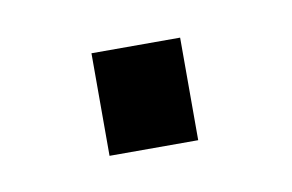

<svg xmlns="http://www.w3.org/2000/svg" viewBox="-30 -137 269 177"><g transform="rotate(-10 104.5 -48.0)"><path d="M145 -96H62V0H145Z"/></g></svg>

Font: United Sans ExtraLight
Style: Regular
Weight: 200
Designer: Pablo Impallari, Rodrigo Fuenzalida (Modified by Dan O. Williams)
Version: Version 1.000;PS 001.000;hotconv 1.0.88;makeotf.lib2.5.64775